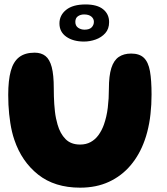

<svg xmlns="http://www.w3.org/2000/svg" viewBox="-20 -825 753 864"><path d="M340.5 19.5Q226 19.5 151.8 -39.2Q77.5 -98 44.5 -196Q38.5 -213.5 34 -232.5Q29.5 -251.5 26.5 -271.2Q23.5 -291 21.2 -311.8Q19 -332.5 18 -354Q17 -375.5 17 -398Q17 -463.5 28.5 -505.5Q40 -547.5 66.2 -567.8Q92.5 -588 136 -588Q165.5 -588 184.5 -573Q203.5 -558 212.8 -523Q222 -488 222 -427.5Q222 -409.5 222.5 -391.5Q223 -373.5 224.2 -356.5Q225.5 -339.5 227.2 -323.5Q229 -307.5 232 -292.8Q235 -278 239 -264.5Q250.5 -224 274.8 -199.2Q299 -174.5 340.5 -174.5Q367.5 -174.5 388 -185.8Q408.5 -197 423.2 -217.2Q438 -237.5 447.5 -264Q453.5 -281 458 -300.2Q462.5 -319.5 465 -340.2Q467.5 -361 468.8 -382.5Q470 -404 470 -425.5Q470 -484 481 -518.8Q492 -553.5 514.5 -568.8Q537 -584 570 -584Q607.5 -584 627.5 -564.8Q647.5 -545.5 654.8 -504.8Q662 -464 662 -399.5Q662 -376.5 660.8 -354.8Q659.5 -333 657.2 -311.8Q655 -290.5 651.2 -270.2Q647.5 -250 642.5 -230.8Q637.5 -211.5 631 -193.5Q608 -128.5 567.5 -80.8Q527 -33 470.2 -6.8Q413.5 19.5 340.5 19.5ZM358 -638Q309 -638 278.2 -659.8Q247.5 -681.5 247.5 -719.5Q247.5 -756.5 277.8 -780.8Q308 -805 365 -805Q417.5 -805 444.2 -783.2Q471 -761.5 471 -725.5Q471 -695 453.8 -675.8Q436.5 -656.5 410.5 -647.2Q384.5 -638 358 -638ZM360.5 -691.5Q382.5 -691.5 392.5 -702Q402.5 -712.5 402.5 -727Q402.5 -741 391 -750.5Q379.5 -760 358.5 -760Q342.5 -760 330.8 -752Q319 -744 319 -726.5Q319 -709 331.5 -700.2Q344 -691.5 360.5 -691.5Z"/></svg>

Font: Gluten SemiBold
Style: Regular
Weight: 600
Designer: Tyler Finck
Foundry: Etcetera Type Company
Version: Version 1.300